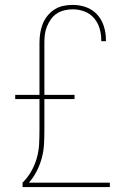

<svg xmlns="http://www.w3.org/2000/svg" viewBox="-20 -763 540 783"><path d="M72 0V-18Q93 -39 107.5 -64.5Q122 -90 130 -118Q138 -146 139.5 -175Q141 -204 141 -233V-359H42V-376H141V-589Q141 -608 144 -627.5Q147 -647 154 -665Q161 -683 173.5 -698.5Q186 -714 202.5 -724.5Q219 -735 238 -739Q257 -743 277 -743Q305 -743 331.5 -733.5Q358 -724 376.5 -703.5Q395 -683 403.5 -656Q412 -629 412 -601V-595H393V-600Q393 -624 386 -647.5Q379 -671 363 -689.5Q347 -708 324 -716.5Q301 -725 277 -725Q260 -725 243 -721Q226 -717 212 -708Q198 -699 188 -685Q178 -671 171.5 -655Q165 -639 163 -622.5Q161 -606 161 -589V-376H284V-359H161V-233Q161 -204 159.5 -175.5Q158 -147 150.5 -119Q143 -91 130 -65.5Q117 -40 98 -18H428V0Z"/></svg>

Font: Iosevka Thin
Style: Regular
Weight: 100
Monospace: yes
Designer: Belleve Invis
Foundry: Belleve Invis
Version: Version 32.5.0; ttfautohint (v1.8.4)